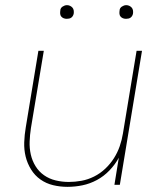

<svg xmlns="http://www.w3.org/2000/svg" viewBox="-20 -717 640 745"><path d="M242 8Q213 8 186 1.5Q159 -5 137 -20.5Q115 -36 100.5 -59.5Q86 -83 79.5 -109.5Q73 -136 74 -165Q75 -194 80 -223L129 -520H150L100 -220Q96 -194 95 -168Q94 -142 99.5 -117.5Q105 -93 118 -72Q131 -51 151 -37Q171 -23 196 -17Q221 -11 247 -11Q271 -11 296 -15.5Q321 -20 345 -32Q369 -44 388.5 -62.5Q408 -81 422 -103Q436 -125 444.5 -149.5Q453 -174 457 -199L510 -520H531L445 0H424L441 -105Q427 -79 405 -56Q383 -33 356 -18.5Q329 -4 300 2Q271 8 242 8ZM469 -644Q463 -644 457.5 -646Q452 -648 448 -652.5Q444 -657 443.5 -663.5Q443 -670 444 -676Q444 -681 446.5 -685Q449 -689 453 -691.5Q457 -694 461 -695.5Q465 -697 470 -697Q476 -697 481.5 -694.5Q487 -692 491 -687.5Q495 -683 496 -676.5Q497 -670 496 -664Q495 -659 492.5 -655Q490 -651 486.5 -648.5Q483 -646 478.5 -645Q474 -644 469 -644ZM239 -644Q233 -644 227.5 -646Q222 -648 218 -652.5Q214 -657 213.5 -663.5Q213 -670 214 -676Q214 -681 216.5 -685Q219 -689 223 -691.5Q227 -694 231 -695.5Q235 -697 240 -697Q246 -697 251.5 -694.5Q257 -692 261 -687.5Q265 -683 266 -676.5Q267 -670 266 -664Q265 -659 262.5 -655Q260 -651 256.5 -648.5Q253 -646 248.5 -645Q244 -644 239 -644Z"/></svg>

Font: Iosevka Thin Extended Oblique
Style: Regular
Weight: 100
Width: 7
Italic angle: -9°
Monospace: yes
Designer: Belleve Invis
Foundry: Belleve Invis
Version: Version 32.5.0; ttfautohint (v1.8.4)